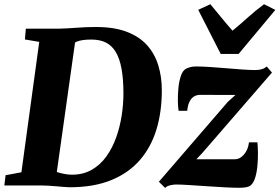

<svg xmlns="http://www.w3.org/2000/svg" viewBox="-32 -879 1324 910"><path d="M90.5 -743H244.5Q286 -744 331 -747.5Q376 -751 419.5 -751Q507 -751.5 567.5 -728.8Q628 -706 664.8 -665Q701.5 -624 718.2 -569.2Q735 -514.5 735 -451Q735 -350 709.8 -266.2Q684.5 -182.5 631.5 -121Q578.5 -59.5 495.8 -25.5Q413 8.5 298 8.5Q287 8.5 271 7Q255 5.5 236.2 4Q217.5 2.5 199 1.2Q180.5 0 164.5 0H-11.5L-5.5 -48.5L69.5 -62.5L154 -680.5L86 -692ZM232.5 -30 220 -73Q219 -70.5 233.8 -65Q248.5 -59.5 269.8 -55.2Q291 -51 308.5 -51Q362.5 -51 403.2 -74.5Q444 -98 472.5 -138Q501 -178 518.8 -228Q536.5 -278 544.8 -331.8Q553 -385.5 553 -436Q553 -504.5 544 -553.2Q535 -602 516.5 -632.8Q498 -663.5 469.5 -677.5Q441 -691.5 401.5 -691.5Q376.5 -691.5 360.2 -689Q344 -686.5 334 -682.5Q324 -678.5 317.5 -674L327 -701ZM1084 -429Q1069.5 -429 1052.5 -429Q1035.5 -429 1017.8 -429Q1000 -429 982.2 -429.2Q964.5 -429.5 948 -429.5Q931.5 -429.5 918.5 -429.5Q897.5 -429.5 884.2 -419.5Q871 -409.5 864 -392.2Q857 -375 855.5 -354H814.5Q811.5 -371 811 -400.2Q810.5 -429.5 813.5 -461.2Q816.5 -493 825 -518.5Q833.5 -544 849 -553Q854.5 -556 867 -560Q879.5 -564 897.5 -564Q924.5 -564 962.5 -561.5Q1000.5 -559 1041.2 -555.5Q1082 -552 1118 -549.5Q1154 -547 1177 -547Q1195.5 -547 1208.8 -551Q1222 -555 1232 -564L1257 -535L926.5 -153.5L898.5 -124Q918 -124 938.8 -124Q959.5 -124 981.8 -124Q1004 -124 1028.2 -124Q1052.5 -124 1079.5 -124Q1105.5 -124 1125 -147.5Q1144.5 -171 1148 -204.5H1188Q1190 -186.5 1190.5 -157Q1191 -127.5 1188.2 -95.2Q1185.5 -63 1177.5 -37Q1169.5 -11 1155 0.5Q1149 5.5 1135.8 8.2Q1122.5 11 1102.5 11Q1074 11 1032.5 8.8Q991 6.5 946.8 3.5Q902.5 0.5 863.8 -2Q825 -4.5 802 -4.5Q791 -4.5 775.2 -1Q759.5 2.5 750.5 11.5L721 -17.5L1047.5 -396ZM1014 -623.5 907.5 -832.5 965 -859Q990 -829.5 1016.2 -797Q1042.5 -764.5 1070 -733.5Q1107.5 -764.5 1143.5 -797Q1179.5 -829.5 1219.5 -859L1273 -832L1099 -623.5Z"/></svg>

Font: Merriweather 28pt Black
Style: Italic
Weight: 900
Italic angle: -7.8°
Version: Version 2.101